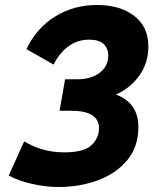

<svg xmlns="http://www.w3.org/2000/svg" viewBox="-20 -740 640 770"><path d="M213 10Q164 10 108.5 -2.5Q53 -15 15 -36L77 -173Q110 -153 150 -141Q190 -129 237 -129Q316 -129 346.5 -157.5Q377 -186 377 -226Q377 -296 264 -296H219L241 -422H289Q345 -422 379.5 -448Q414 -474 414 -517Q414 -547 395 -564Q376 -581 338 -581Q290 -581 253.5 -553.5Q217 -526 195 -481L86 -543Q126 -627 200.5 -673.5Q275 -720 369 -720Q461 -720 518 -676.5Q575 -633 575 -553Q575 -487 538.5 -436.5Q502 -386 445 -361Q535 -327 535 -231Q535 -152 491 -98.5Q447 -45 374 -17.5Q301 10 213 10Z"/></svg>

Font: Livvic
Style: Bold Italic
Weight: 700
Italic angle: -10°
Designer: Jacques Le Bailly, Baron von Fonthausen
Version: Version 1.001; ttfautohint (v1.8.2)